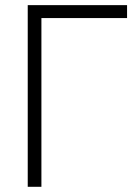

<svg xmlns="http://www.w3.org/2000/svg" viewBox="-20 -720 533 740"><path d="M469.7 -700.2Q469.7 -687.5 469.7 -650.4Q387.7 -650.4 139.6 -650.4Q139.6 -487.3 139.6 0Q127 0 86.9 0Q86.9 -174.8 86.9 -700.2Q182.6 -700.2 469.7 -700.2Z"/></svg>

Font: LeFont
Style: ExtraLight
Weight: 200
Designer: Leryon MEDIA
Version: Version 1.0